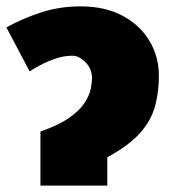

<svg xmlns="http://www.w3.org/2000/svg" viewBox="-23 -583 556 603"><path d="M230 -563Q307 -563 362 -533.5Q417 -504 446.5 -454.5Q476 -405 476 -345Q476 -294 464 -249.5Q452 -205 417 -165.5Q382 -126 314 -89V0H104V-170Q162 -190 195 -213.5Q228 -237 243 -260.5Q258 -284 262 -304Q266 -324 266 -337Q266 -367 245.5 -387.5Q225 -408 205 -408Q177 -408 150 -398.5Q123 -389 102 -377.5Q81 -366 70 -359L-3 -497Q52 -527 109 -545Q166 -563 230 -563Z"/></svg>

Font: Noto Sans Display Black
Style: Regular
Weight: 900
Designer: Monotype Design Team
Foundry: Monotype Imaging Inc.
Version: Version 2.003